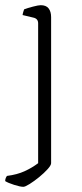

<svg xmlns="http://www.w3.org/2000/svg" viewBox="-37 -520 317 740"><path d="M53 200Q41 200 17.5 192.5Q-6 185 -17 178Q-17 171 -14.5 165.5Q-12 160 -10 158Q29 153 57.5 140Q86 127 110 109V-430Q110 -448 92 -452L50 -462Q51 -469 53 -475Q55 -481 56 -484Q69 -489 90 -494.5Q111 -500 120 -500Q141 -500 150.5 -487.5Q160 -475 160 -454V109Q160 117 146.5 132Q133 147 114 162.5Q95 178 77.5 189Q60 200 53 200Z"/></svg>

Font: Texturina 72pt Thin
Style: Regular
Weight: 100
Designer: Guillermo Torres Carreño
Foundry: Omnibus-Type
Version: Version 1.002; ttfautohint (v1.8.3)